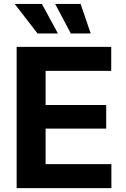

<svg xmlns="http://www.w3.org/2000/svg" viewBox="-20 -969 647 989"><path d="M65.7 0V-727.5H552.9V-603.8H214.9V-428.2H527.1V-306.7H214.9V-123.7H553.8V0ZM344.6 -796.7 264.2 -948.7H395.1L447.2 -796.7ZM173.3 -796.7 55.7 -948.7H195.8L278.3 -796.7Z"/></svg>

Font: Adwaita Sans
Style: Regular
Weight: 400
Designer: Rasmus Andersson
Foundry: rsms
Version: Version 4.001;git-9221beed3